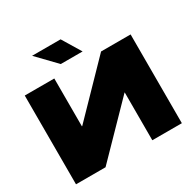

<svg xmlns="http://www.w3.org/2000/svg" viewBox="-152 -825 970 974"><g transform="rotate(-30 333.5 -338.0)"><path d="M643 -520V0H470V-280H469L196 0H23V-520H196V-240H198L470 -520ZM261 -567 156 -676H323L389 -567Z"/></g></svg>

Font: Non Bureau Extended
Style: Bold
Weight: 700
Width: 7
Designer: Jona Saucedo
Foundry: Non Foundry
Version: Version 1.000; ttfautohint (v1.8.4)